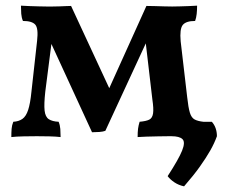

<svg xmlns="http://www.w3.org/2000/svg" viewBox="-20 -481 800 678"><path d="M305 -14 149 -353H165L140 -158Q135 -113 137.5 -90.5Q140 -68 152.5 -60Q165 -52 187 -51Q192 -39 193 -25.5Q194 -12 194 3Q177 1 154 0.5Q131 0 110 0Q90 0 64 0.5Q38 1 20 3Q20 -13 21 -26Q22 -39 27 -51Q46 -52 59 -61Q72 -70 79.5 -93Q87 -116 91 -157L111 -337Q116 -381 104.5 -394Q93 -407 61 -407Q56 -419 55 -432.5Q54 -446 54 -461Q68 -460 84.5 -459.5Q101 -459 117.5 -458.5Q134 -458 145 -458Q153 -458 165 -458Q177 -458 190 -458.5Q203 -459 214 -459.5Q225 -460 231 -460L380 -139H352L497 -460Q509 -460 526 -459.5Q543 -459 560 -458.5Q577 -458 588 -458Q600 -458 615 -458.5Q630 -459 646 -459.5Q662 -460 676 -461Q676 -445 674.5 -431.5Q673 -418 669 -407Q637 -407 625.5 -393Q614 -379 618 -335L641 -138Q645 -101 650.5 -83Q656 -65 667.5 -59Q679 -53 698 -51Q702 -40 703.5 -26Q705 -12 705 3Q697 2 680.5 1.5Q664 1 644 0.5Q624 0 606 0Q588 0 576 0Q559 0 537.5 0.5Q516 1 497 1.5Q478 2 466 3Q466 -15 467.5 -26.5Q469 -38 473 -51Q496 -53 507 -58.5Q518 -64 520.5 -80.5Q523 -97 518 -130L492 -352H506L352 -19Q344 -16 331 -15Q318 -14 305 -14ZM630 177Q611 173 596 163Q581 153 572 141Q611 81 623 51Q635 21 624.5 10.5Q614 0 585 0V-51H728Q737 -41 741.5 -28Q746 -15 746 0Q737 25 722.5 50.5Q708 76 686 107Q664 138 630 177Z"/></svg>

Font: Vollkorn SemiBold
Style: Regular
Weight: 600
Designer: Friedrich Althausen
Foundry: Friedrich Althausen
Version: Version 5.000